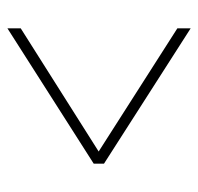

<svg xmlns="http://www.w3.org/2000/svg" viewBox="-28 -610 522 505"><g transform="rotate(90 232.5 -358.0)"><path d="M55 -117 411 -344V-371L55 -599V-564L379 -357L55 -152Z"/></g></svg>

Font: Noto Serif Devanagari Condensed Thin
Style: Regular
Weight: 100
Width: 3
Designer: Universal Thirst, Indian Type Foundry and the Monotype Design Team
Foundry: Monotype Imaging Inc.
Version: Version 2.004